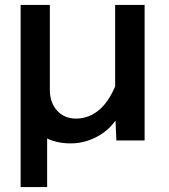

<svg xmlns="http://www.w3.org/2000/svg" viewBox="-20 -572 690 782"><path d="M64 190V-282H182V-96L172 -71V190ZM183 -552V-207Q183 -154 212.5 -121.5Q242 -89 290 -89Q344 -89 387.5 -127.5Q431 -166 461 -251L480 -132Q447 -59 389.5 -23.5Q332 12 268 12Q205 12 159.5 -14.5Q114 -41 89 -89Q64 -137 64 -200V-552ZM569 -552V0H454L449 -116V-552Z"/></svg>

Font: Azeret Mono Thin Medium
Style: Regular
Weight: 500
Version: Version 1.002